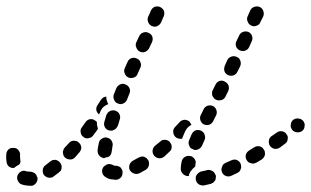

<svg xmlns="http://www.w3.org/2000/svg" viewBox="-42 -572 995 614"><path d="M64 21Q68 19 71 16Q74 13 76 9Q78 5 78 0Q78 -1 78 -2Q78 -3 78 -4Q75 -8 74 -13Q70 -18 66 -20Q61 -22 56 -23Q49 -23 43 -24Q34 -28 26 -24Q18 -20 14 -11Q11 -2 15 6Q19 15 28 18Q41 22 55 22Q60 23 64 21ZM640 12Q643 9 646 5Q648 1 648 -3Q649 -8 648 -12Q647 -12 647 -13Q647 -13 647 -13Q647 -14 646 -15Q643 -23 635 -26Q628 -30 620 -28Q610 -25 603 -24Q598 -23 594 -20Q591 -18 588 -14Q585 -11 584 -6Q584 -2 584 2Q586 12 593 17Q601 22 610 21Q620 19 632 16Q636 14 640 12ZM328 3Q337 3 344 -4Q350 -10 350 -20Q350 -24 349 -28Q347 -32 344 -36Q341 -39 337 -40Q333 -42 328 -42Q326 -42 324 -42Q321 -43 320 -44Q316 -46 311 -47Q307 -48 303 -47Q298 -46 295 -43Q291 -41 288 -37Q283 -29 285 -20Q287 -11 295 -6Q306 2 321 2Q324 3 328 3ZM153 -27Q155 -31 155 -36Q156 -40 154 -45Q153 -49 150 -52Q147 -56 143 -58Q140 -60 135 -61Q131 -61 126 -60Q122 -58 119 -56Q111 -49 104 -44Q100 -42 98 -38Q95 -34 95 -30Q94 -25 95 -21Q96 -16 98 -13Q101 -9 105 -7Q109 -4 113 -4Q118 -3 122 -4Q126 -5 130 -8Q138 -14 147 -21Q150 -24 153 -27ZM724 -24Q727 -28 728 -32Q730 -36 729 -41Q729 -45 727 -49Q727 -49 727 -49Q727 -50 727 -50Q722 -58 714 -61Q705 -63 697 -59Q688 -55 679 -51Q675 -49 672 -46Q669 -42 668 -38Q666 -34 666 -29Q667 -25 668 -21Q672 -12 681 -9Q690 -6 698 -10Q707 -14 717 -19Q721 -21 724 -24ZM550 -11Q546 -13 543 -16Q540 -19 538 -23Q536 -27 536 -32Q536 -43 539 -56Q541 -65 549 -70Q557 -75 566 -73Q571 -73 574 -70Q578 -67 580 -64Q583 -60 584 -55Q584 -51 583 -47Q583 -43 582 -39Q575 -34 570 -27Q564 -20 562 -11Q562 -10 562 -9Q561 -9 560 -9Q559 -9 559 -9Q554 -9 550 -11ZM434 -43Q436 -52 432 -60Q429 -64 426 -67Q422 -69 418 -71Q413 -72 409 -71Q405 -70 401 -68Q392 -63 383 -58Q379 -56 377 -53Q374 -50 372 -45Q371 -41 371 -37Q371 -32 373 -28Q378 -20 387 -17Q395 -14 404 -18Q414 -23 424 -29Q432 -34 434 -43ZM-22 -77Q-22 -86 -16 -93Q-9 -100 0 -99Q5 -99 9 -98Q13 -96 16 -93Q19 -90 21 -85Q23 -81 22 -77Q22 -67 23 -60Q24 -56 23 -52Q22 -49 20 -46Q18 -45 16 -44Q9 -40 3 -35Q-6 -34 -13 -39Q-20 -45 -21 -54Q-23 -65 -22 -77ZM801 -68Q804 -72 805 -76Q806 -81 805 -85Q805 -90 802 -93Q798 -101 789 -104Q779 -106 771 -101Q763 -96 755 -91Q747 -86 744 -77Q742 -68 747 -60Q749 -56 753 -53Q756 -51 761 -50Q765 -48 769 -49Q774 -50 778 -52Q786 -57 795 -62Q799 -65 801 -68ZM218 -101Q217 -110 210 -116Q207 -119 203 -121Q198 -122 194 -122Q189 -122 185 -120Q181 -118 178 -114Q172 -107 165 -100Q162 -97 161 -93Q159 -88 159 -84Q160 -79 161 -75Q163 -71 166 -68Q173 -62 183 -62Q192 -62 198 -69Q205 -77 212 -85Q218 -92 218 -101ZM505 -93Q507 -97 507 -101Q507 -106 506 -110Q504 -114 501 -118Q498 -121 494 -123Q490 -125 486 -125Q481 -125 477 -124Q473 -122 470 -119Q462 -113 454 -106Q447 -100 446 -91Q445 -82 451 -74Q457 -67 466 -66Q475 -65 483 -71Q491 -78 499 -86Q503 -89 505 -93ZM282 -69Q278 -71 275 -75Q272 -78 271 -83Q270 -87 270 -91Q271 -102 274 -114Q275 -123 283 -128Q291 -134 300 -132Q304 -131 308 -129Q312 -126 314 -123Q317 -119 318 -114Q319 -110 318 -106Q316 -95 315 -86Q314 -81 312 -77Q309 -72 304 -70Q301 -69 298 -69Q294 -68 290 -66Q290 -66 290 -66Q290 -66 290 -66Q286 -67 282 -69ZM561 -115Q561 -120 563 -124Q567 -133 571 -143Q575 -151 583 -155Q592 -158 601 -154Q605 -152 608 -149Q611 -146 612 -142Q614 -137 614 -133Q614 -128 612 -124Q608 -115 604 -106Q601 -99 593 -95Q586 -91 578 -93Q576 -94 575 -95Q571 -96 567 -99Q564 -103 563 -107Q561 -111 561 -115ZM878 -127Q880 -136 874 -143Q872 -147 868 -149Q864 -152 860 -152Q855 -153 851 -152Q847 -151 843 -148Q835 -143 827 -137Q823 -135 821 -131Q818 -127 818 -123Q817 -118 818 -114Q819 -109 821 -106Q827 -98 836 -96Q845 -95 853 -100Q861 -106 869 -112Q877 -117 878 -127ZM560 -166Q565 -170 570 -173Q569 -176 567 -178Q566 -181 564 -183Q557 -189 548 -189Q538 -188 532 -181Q525 -174 518 -166Q511 -159 512 -150Q512 -141 519 -134Q522 -131 526 -130Q530 -128 535 -128Q536 -128 538 -128Q539 -129 541 -129Q541 -131 542 -133Q546 -142 550 -152Q554 -160 560 -166ZM270 -158Q270 -159 271 -161Q269 -167 268 -173Q268 -177 268 -181Q267 -183 266 -184Q265 -185 263 -186Q256 -192 246 -191Q237 -189 232 -182L220 -165Q214 -158 216 -149Q217 -139 225 -134Q228 -131 232 -130Q237 -129 241 -130Q246 -131 250 -133Q253 -135 256 -139L268 -155Q269 -156 270 -158ZM930 -160Q932 -164 932 -169Q933 -173 932 -177Q930 -182 928 -185Q922 -192 912 -193Q903 -194 896 -189Q892 -186 890 -182Q888 -178 888 -173Q887 -169 888 -165Q890 -160 892 -157Q898 -150 907 -149Q917 -148 924 -153Q928 -156 930 -160ZM293 -166Q297 -158 306 -155Q311 -154 315 -154Q320 -155 323 -157Q327 -159 330 -162Q333 -166 335 -170Q338 -179 341 -190Q344 -198 340 -207Q336 -215 327 -218Q323 -220 318 -219Q314 -219 310 -217Q306 -215 303 -212Q300 -208 298 -204Q295 -193 292 -183Q289 -174 293 -166ZM610 -174Q602 -178 599 -187Q596 -196 600 -204L609 -222Q611 -227 614 -229Q617 -232 622 -234Q626 -235 630 -235Q635 -235 639 -233Q647 -229 650 -220Q653 -211 649 -203L640 -185Q638 -181 635 -178Q632 -175 627 -173Q623 -172 619 -172Q615 -172 611 -174Q611 -174 610 -174ZM270 -236 281 -253Q284 -257 288 -260Q293 -263 298 -263Q298 -262 298 -262Q298 -252 302 -244Q303 -241 304 -239Q302 -238 300 -237Q291 -233 285 -226Q280 -219 277 -211Q276 -208 275 -206Q268 -211 266 -220Q265 -229 270 -236ZM323 -253Q326 -244 335 -241Q344 -237 352 -241Q361 -245 364 -253L372 -273Q376 -282 372 -290Q368 -299 359 -302Q351 -306 342 -302Q334 -298 330 -290L322 -270Q319 -261 323 -253ZM636 -275Q636 -270 637 -266Q639 -262 642 -258Q645 -255 649 -253Q653 -251 657 -251Q662 -251 666 -252Q670 -253 674 -256Q677 -259 679 -263L688 -281Q690 -285 690 -290Q690 -294 689 -298Q687 -303 684 -306Q681 -309 677 -311Q669 -316 660 -313Q651 -310 647 -301L638 -283Q636 -279 636 -275ZM357 -337Q360 -328 369 -324Q377 -321 386 -324Q395 -327 398 -336L407 -356Q411 -364 407 -373Q404 -382 395 -385Q387 -389 378 -386Q369 -382 366 -374L357 -354Q353 -345 357 -337ZM675 -353Q674 -349 676 -344Q677 -340 680 -337Q683 -334 687 -332Q696 -328 705 -331Q713 -334 717 -342L726 -360Q728 -364 728 -369Q728 -373 727 -377Q725 -382 723 -385Q720 -388 715 -390Q707 -394 698 -391Q689 -388 685 -380L677 -362Q675 -358 675 -353ZM394 -420Q397 -411 405 -407Q414 -403 422 -406Q431 -410 435 -418L444 -437Q448 -446 445 -455Q442 -463 433 -467Q425 -471 416 -468Q407 -465 403 -456L394 -437Q390 -428 394 -420ZM713 -423Q717 -414 725 -411Q734 -407 742 -410Q751 -413 755 -422L763 -440Q767 -448 764 -457Q761 -466 752 -470Q744 -473 735 -470Q727 -467 723 -459L714 -440Q710 -432 713 -423ZM432 -501Q435 -493 443 -489Q452 -485 460 -488Q469 -492 473 -500Q479 -514 482 -521Q485 -529 482 -538Q478 -546 469 -550Q461 -553 452 -550Q444 -546 440 -537Q438 -531 432 -519Q428 -510 432 -501ZM750 -503Q753 -494 762 -490Q770 -486 779 -490Q788 -493 791 -502L800 -520Q803 -528 800 -537Q797 -546 788 -550Q779 -553 771 -550Q762 -547 758 -538L750 -520Q746 -511 750 -503Z"/></svg>

Font: FRB American Cursive Dashed Extrabold
Style: Bold Italic
Weight: 800
Italic angle: -25°
Version: Version 2.0;Modular Font Editor K font №1